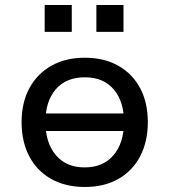

<svg xmlns="http://www.w3.org/2000/svg" viewBox="-20 -736 675 765"><path d="M318 9Q241 9 184 -23Q127 -55 96.5 -113.5Q66 -172 66 -249Q66 -327 97 -384.5Q128 -442 184.5 -474Q241 -506 318 -506Q395 -506 451.5 -474Q508 -442 538.5 -384.5Q569 -327 569 -249Q569 -172 538.5 -113.5Q508 -55 451.5 -23Q395 9 318 9ZM317 -69Q391 -69 432.5 -118Q474 -167 474 -250Q474 -332 433 -380Q392 -428 318 -428Q243 -428 202 -380Q161 -332 161 -250Q161 -167 202.5 -118Q244 -69 317 -69ZM127 -214V-284H508V-214ZM364 -609V-716H472V-609ZM158 -609V-716H266V-609Z"/></svg>

Font: Nunito Sans 7pt Medium
Style: Regular
Weight: 500
Designer: Vernon Adams
Foundry: Vernon Adams
Version: Version 3.101;gftools[0.9.27]